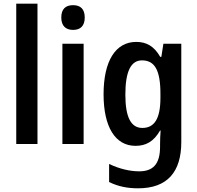

<svg xmlns="http://www.w3.org/2000/svg" viewBox="-20 -780 1069 1040"><path d="M183 0V-760H68V0Z M376 -752C335 -752 312 -731 312 -685C312 -640 336 -618 376 -618C416 -618 439 -640 439 -685C439 -730 417 -752 376 -752ZM433 -543H318V0H433Z M718 -553C606 -553 541 -450 541 -269C541 -93 604 10 714 10C769 10 812 -12 847 -73H850C848 -50 847 -20 847 3V15C847 110 808 148 734 148C684 148 627 135 571 108V206C620 230 670 240 728 240C887 240 962 151 962 -11V-543H865L854 -472H848C814 -531 772 -553 718 -553ZM749 -453C817 -453 849 -402 849 -272V-250C849 -135 815 -87 751 -87C689 -87 659 -146 659 -267C659 -391 688 -453 749 -453Z"/></svg>

Font: Noto Sans Telugu Condensed SemiBold
Style: Regular
Weight: 600
Width: 3
Designer: Jelle Bosma - Monotype Design Team
Foundry: Monotype Imaging Inc.
Version: Version 2.005